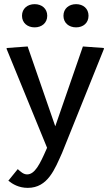

<svg xmlns="http://www.w3.org/2000/svg" viewBox="-20 -727 540 938"><path d="M87.5 -650C87.5 -615 114.2 -593.3 149.2 -593.3C184.2 -593.3 210.8 -615 210.8 -650C210.8 -685 184.2 -706.7 149.2 -706.7C114.2 -706.7 87.5 -685 87.5 -650ZM290 -650C290 -615 316.7 -593.3 351.7 -593.3C386.7 -593.3 412.5 -615 412.5 -650C412.5 -685 386.7 -706.7 351.7 -706.7C316.7 -706.7 290 -685 290 -650ZM12.5 -487.5 210 -5 206.7 2.5C175 75 150 125 112.5 125C94.2 125 80.8 111.7 66.7 99.2L20.8 155.8C41.7 172.5 71.7 190.8 115.8 190.8C214.2 190.8 248.3 97.5 283.3 20L487.5 -487.5V-492.5L385 -500L250 -110L115 -500L12.5 -492.5Z"/></svg>

Font: Boon Medium
Style: Regular
Weight: 500
Designer: Sungsit Sawaiwan
Foundry: FontUni
Version: Version 2.0